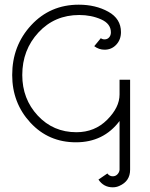

<svg xmlns="http://www.w3.org/2000/svg" viewBox="-20 -582 640 819"><path d="M461 170Q473 170 481 161.5Q489 153 490 142V-66Q422 25 304 25Q187 25 109.5 -59Q32 -143 32 -262Q32 -387 113 -474.5Q194 -562 316 -562Q388 -562 442 -532Q496 -502 496 -445Q496 -413 476 -391.5Q456 -370 426 -370Q402 -370 382 -385L410 -419Q417 -414 426 -414Q438 -414 445.5 -422.5Q453 -431 453 -444Q453 -481 411 -499.5Q369 -518 318 -518Q213 -518 144 -443.5Q75 -369 75 -262Q75 -160 141 -89Q207 -18 306 -18Q384 -18 437 -71Q490 -124 490 -179V-242H535V142Q535 191 489 211Q476 217 461 217Q422 217 400 184L438 158Q447 170 461 170Z"/></svg>

Font: Bhavuka
Style: Regular
Weight: 400
Version: 2.94.0; ttfautohint (v1.2) -l 7 -r 28 -G 50 -x 13 -D deva -f